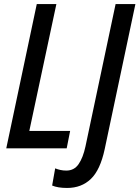

<svg xmlns="http://www.w3.org/2000/svg" viewBox="-20 -734 690 950"><path d="M11 0 162 -714H259L125 -86H327L310 0ZM312 196Q266 196 238 184L253 99Q265 104 279 107Q293 110 308 110Q347 110 369 78Q391 46 403 -10L552 -714H650L498 4Q476 107 429.5 151.5Q383 196 312 196Z"/></svg>

Font: Noto Sans Condensed Medium
Style: Italic
Weight: 500
Width: 3
Italic angle: -12°
Designer: Monotype Design Team
Foundry: Monotype Imaging Inc.
Version: Version 2.013; ttfautohint (v1.8.4.7-5d5b)